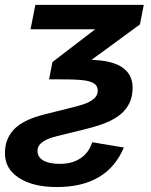

<svg xmlns="http://www.w3.org/2000/svg" viewBox="-67 -548 613 780"><path d="M436 51.3Q368.7 211.9 163.6 211.9Q67.9 211.9 10.5 175Q-46.9 138.2 -46.9 75.2Q-46.9 44.9 -38.1 22Q-29.3 -1 -13.7 -18.6Q2 -36.1 24.7 -49.3Q47.4 -62.5 76.2 -72.3Q105 -82 185.1 -101.1Q257.8 -118.2 281.2 -127.7Q304.7 -137.2 317.4 -149.7Q330.1 -162.1 330.1 -180.2Q330.1 -197.8 316.9 -207.5Q303.7 -217.3 275.9 -221.4Q248 -225.6 182.1 -225.6H132.3L146 -295.9L319.8 -429.2H57.1L76.7 -528.3H517.1L501.5 -448.7L304.7 -304.7Q388.7 -302.7 430.2 -273.9Q471.7 -245.1 471.7 -191.9Q471.7 -157.2 459.5 -130.9Q447.3 -104.5 423.8 -84.5Q400.4 -64.5 361.8 -48.6Q323.2 -32.7 230.5 -11.2Q151.9 6.8 130.6 15.6Q109.4 24.4 97.4 36.1Q85.4 47.9 85.4 64.5Q85.4 90.8 109.4 104.2Q133.3 117.7 177.7 117.7Q225.6 117.7 259.8 95.2Q293.9 72.8 307.6 29.8Z"/></svg>

Font: Liberation Sans
Style: Bold Italic
Weight: 700
Italic angle: -12°
Designer: Steve Matteson
Foundry: Ascender Corporation
Version: Version 2.1.5